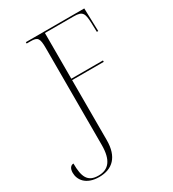

<svg xmlns="http://www.w3.org/2000/svg" viewBox="-235 -833 1072 1193"><g transform="rotate(-30 301.0 -237.0)"><path d="M120 240C215 240 274 184 274 65V-366H501V-376H274V-704H481C544 -704 552 -684 555 -617L557 -549H567L562 -714H143V-704H172C222 -704 232 -691 232 -620V75C232 183 193 230 120 230C43 230 22 183 22 87C4 87 -11 102 -11 135C-11 184 24 240 120 240Z"/></g></svg>

Font: Noto Serif Display SemiCondensed ExtraLight
Style: Regular
Weight: 200
Width: 4
Designer: Monotype Design Team
Foundry: Monotype Imaging Inc.
Version: Version 2.009